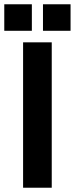

<svg xmlns="http://www.w3.org/2000/svg" viewBox="-63 -878 350 898"><path d="M45 0V-680H179V0ZM-43 -734V-858H86V-734ZM138 -734V-858H267V-734Z"/></svg>

Font: TASA Orbiter Display
Style: Bold
Weight: 700
Designer: Weizhong Zhang
Version: Version 1.000;Glyphs 3.1.2 (3151)